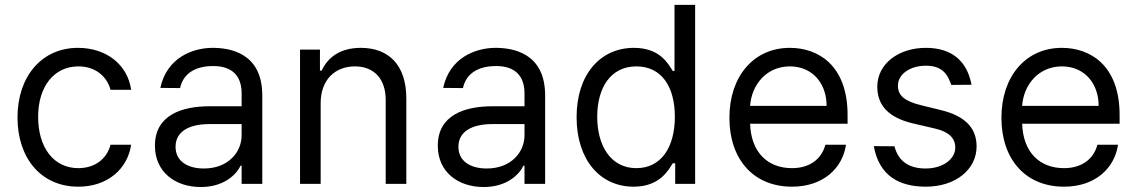

<svg xmlns="http://www.w3.org/2000/svg" viewBox="-20 -747 4620 780"><path d="M298.3 11.4C419 11.4 498.6 -62.5 512.8 -159.1H429C413.4 -99.4 363.6 -63.9 298.3 -63.9C198.9 -63.9 134.9 -146.3 134.9 -272.7C134.9 -396.3 200.3 -477.3 298.3 -477.3C372.2 -477.3 416.2 -431.8 429 -382.1H512.8C498.6 -484.4 411.9 -552.6 296.9 -552.6C149.1 -552.6 51.1 -436.1 51.1 -269.9C51.1 -106.5 144.9 11.4 298.3 11.4Z M795.5 12.8C890.6 12.8 940.3 -38.4 957.4 -73.9H961.6V0H1045.5V-359.4C1045.5 -532.7 913.4 -552.6 843.8 -552.6C761.4 -552.6 657 -511.4 631.4 -389.9L711.6 -389.2C723 -443.2 766.7 -478.7 846.6 -478.7C923.7 -478.7 961.6 -437.9 961.6 -367.9V-315.3H831.7C718.8 -315.3 609.4 -279.8 609.4 -154.8C609.4 -48.3 691.8 12.8 795.5 12.8ZM693.2 -150.6C693.2 -214.5 750.7 -242.9 831 -242.9H961.6V-197.4C961.6 -129.3 907.7 -62.5 808.2 -62.5C741.5 -62.5 693.2 -92.3 693.2 -150.6Z M1282.7 -328.1C1282.7 -423.3 1341.6 -477.3 1421.9 -477.3C1499.6 -477.3 1546.9 -426.5 1546.9 -340.9V0H1630.7V-346.6C1630.7 -485.8 1556.5 -552.6 1446 -552.6C1363.6 -552.6 1312.5 -515.6 1286.9 -460.2H1279.8V-545.5H1198.9V0H1282.7Z M1944.6 12.8C2039.8 12.8 2089.5 -38.4 2106.5 -73.9H2110.8V0H2194.6V-359.4C2194.6 -532.7 2062.5 -552.6 1992.9 -552.6C1910.5 -552.6 1806.1 -511.4 1780.5 -389.9L1860.8 -389.2C1872.2 -443.2 1915.8 -478.7 1995.7 -478.7C2072.8 -478.7 2110.8 -437.9 2110.8 -367.9V-315.3H1980.8C1867.9 -315.3 1758.5 -279.8 1758.5 -154.8C1758.5 -48.3 1840.9 12.8 1944.6 12.8ZM1842.3 -150.6C1842.3 -214.5 1899.9 -242.9 1980.1 -242.9H2110.8V-197.4C2110.8 -129.3 2056.8 -62.5 1957.4 -62.5C1890.6 -62.5 1842.3 -92.3 1842.3 -150.6Z M2554 11.4C2659.1 11.4 2694.6 -54 2713.1 -83.8H2723V0H2804V-727.3H2720.2V-458.8H2713.1C2694.6 -487.2 2661.9 -552.6 2555.4 -552.6C2417.6 -552.6 2322.4 -443.2 2322.4 -271.3C2322.4 -98 2417.6 11.4 2554 11.4ZM2406.2 -272.7C2406.2 -387.8 2458.8 -477.3 2565.3 -477.3C2667.6 -477.3 2721.6 -394.9 2721.6 -272.7C2721.6 -149.1 2666.2 -63.9 2565.3 -63.9C2460.2 -63.9 2406.2 -156.2 2406.2 -272.7Z M3197.4 11.4C3323.2 11.4 3402.7 -62.5 3416.9 -159.1H3333.1C3317.5 -99.4 3267.8 -63.9 3197.4 -63.9C3099.1 -63.9 3031.2 -127.5 3027.3 -244.3H3423.3V-279.8C3423.3 -483 3302.6 -552.6 3188.9 -552.6C3041.2 -552.6 2943.2 -436.1 2943.2 -268.5C2943.2 -100.9 3039.8 11.4 3197.4 11.4ZM3027.3 -316.8C3033 -401.6 3093 -477.3 3188.9 -477.3C3279.8 -477.3 3338.1 -409.1 3338.1 -316.8Z M3844.5 -402 3926.8 -402.7C3908.4 -500.7 3845.2 -552.6 3741.5 -552.6C3629.3 -552.6 3544 -487.2 3544 -394.9C3544 -319.6 3588.8 -269.2 3688.9 -245.7L3779.8 -224.4C3834.9 -211.6 3860.8 -185.4 3860.8 -147.7C3860.8 -100.9 3811.1 -62.5 3740.1 -62.5C3672.6 -62.5 3629.6 -92 3613.6 -152.7L3529.8 -153.4C3551.1 -34.4 3631 11.4 3741.5 11.4C3861.2 11.4 3947.4 -57.9 3947.4 -152C3947.4 -228 3899.9 -275.9 3802.6 -299.7L3721.6 -319.6C3657 -335.6 3627.8 -357.2 3627.8 -399.1C3627.8 -446 3677.6 -480.1 3741.5 -480.1C3810.4 -480.1 3831.3 -441.4 3844.5 -402Z M4302.6 11.4C4428.3 11.4 4507.8 -62.5 4522 -159.1H4438.2C4422.6 -99.4 4372.9 -63.9 4302.6 -63.9C4204.2 -63.9 4136.4 -127.5 4132.5 -244.3H4528.4V-279.8C4528.4 -483 4407.7 -552.6 4294 -552.6C4146.3 -552.6 4048.3 -436.1 4048.3 -268.5C4048.3 -100.9 4144.9 11.4 4302.6 11.4ZM4132.5 -316.8C4138.1 -401.6 4198.2 -477.3 4294 -477.3C4384.9 -477.3 4443.2 -409.1 4443.2 -316.8Z"/></svg>

Font: Margiela Sans
Style: Regular
Weight: 400
Designer: Stefan Endress, Andreas Faust
Version: Version 1.100;FEAKit 1.0